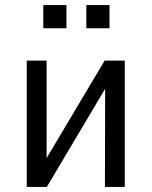

<svg xmlns="http://www.w3.org/2000/svg" viewBox="-20 -734 595 754"><path d="M85 0V-496H163V-98H154L391 -496H470V0H392L393 -399H401L164 0ZM319 -623V-714H410V-623ZM150 -623V-714H241V-623Z"/></svg>

Font: Nunito Sans 7pt Condensed
Style: Regular
Weight: 400
Width: 3
Designer: Vernon Adams
Foundry: Vernon Adams
Version: Version 3.101;gftools[0.9.27]